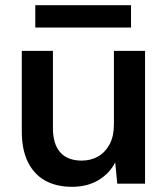

<svg xmlns="http://www.w3.org/2000/svg" viewBox="-20 -708 647 740"><path d="M258 12Q197 12 154 -12Q111 -36 87.5 -83.5Q64 -131 64 -202V-512H184V-215Q184 -152 212.5 -120.5Q241 -89 295 -89Q330 -89 358 -105Q386 -121 402.5 -152Q419 -183 419 -228V-512H539V0H432L424 -82Q402 -39 359 -13.5Q316 12 258 12ZM116 -602V-688H485V-602Z"/></svg>

Font: DM Sans 12pt SemiBold
Style: Regular
Weight: 600
Version: Version 4.004;gftools[0.9.30]